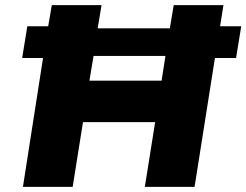

<svg xmlns="http://www.w3.org/2000/svg" viewBox="-20 -725 956 745"><path d="M69 0 147 -500H66L86 -623H167L181 -705H374L359 -615H639L654 -705H847L834 -623H916L896 -500H814L735 0H542L582 -251H302L262 0ZM327 -412H607L622 -508H343Z"/></svg>

Font: Nunito Sans 6pt Black
Style: Italic
Weight: 900
Italic angle: -9°
Version: Version 3.101;gftools[0.9.27]